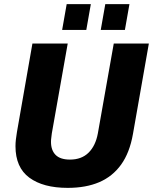

<svg xmlns="http://www.w3.org/2000/svg" viewBox="-20 -898 741 930"><path d="M308 12Q189 12 122 -37.5Q55 -87 55 -190Q55 -206 57 -223Q59 -240 62 -258L137 -687H308L231 -252Q230 -242 228.5 -231.5Q227 -221 227 -211Q227 -170 249.5 -147.5Q272 -125 319 -125Q375 -125 409 -158.5Q443 -192 454 -252L531 -687H701L624 -249Q608 -158 566.5 -100.5Q525 -43 460.5 -15.5Q396 12 308 12ZM281 -753 303 -878H420L398 -753ZM468 -753 490 -878H607L585 -753Z"/></svg>

Font: Archivo SemiCondensed ExtraBold
Style: Italic
Weight: 800
Width: 4
Italic angle: -10°
Designer: Hector Gatti
Foundry: Omnibus-Type
Version: Version 2.001